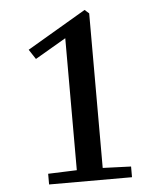

<svg xmlns="http://www.w3.org/2000/svg" viewBox="-52 -761 664 805"><g transform="rotate(-5 280.0 -358.0)"><path d="M122 0V-45L258 -50L243 -35V-615L255 -612L113 -529L86 -570L334 -716L352 -700V-35L337 -50L471 -45V0Z"/></g></svg>

Font: Wittgenstein Medium
Style: Regular
Weight: 500
Designer: Jörg Drees
Foundry: Jörg Drees
Version: Version 1.500